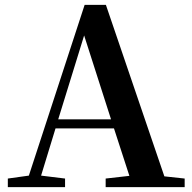

<svg xmlns="http://www.w3.org/2000/svg" viewBox="-20 -765 786 785"><path d="M218 -277H434L324 -620ZM652 -44 735 -35V0H412V-35L509 -46L446 -240H207L148 -47L246 -35V0H12V-35L98 -47L326 -745H413Z"/></svg>

Font: Swei Spring CJKtc
Style: Bold
Weight: 700
Version: Version 1.021